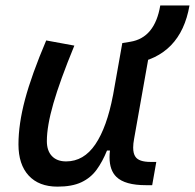

<svg xmlns="http://www.w3.org/2000/svg" viewBox="-20 -676 717 706"><path d="M191.4 10.3Q123 10.3 85.4 -30.5Q47.9 -71.3 47.9 -145Q47.9 -219.7 72 -310.3Q96.2 -400.9 149.9 -527.3L253.4 -508.3Q200.2 -378.9 176.3 -295.7Q152.3 -212.4 152.3 -157.2Q152.3 -121.6 170.9 -102.1Q189.5 -82.5 223.1 -82.5Q288.1 -82.5 330.6 -145.3Q373 -208 395.5 -325.7V-325.2L429.7 -517.6H535.6L473.1 -165.5Q469.7 -147.5 469.7 -133.3Q469.7 -111.3 478 -99.6Q490.7 -80.6 533.7 -80.6H554.7L539.6 4.9H516.6Q439.5 4.9 408.2 -25.4Q382.8 -49.8 382.8 -97.7Q382.8 -109.4 384.3 -122.6H373.5Q356.9 -81.5 335.2 -51.8Q313.5 -22 279.3 -5.9Q245.1 10.3 191.4 10.3ZM439.9 -437 429.7 -517.6 459.5 -522.5Q549.3 -537.1 569.3 -655.8H676.8Q644.5 -470.2 469.7 -441.9Z"/></svg>

Font: CaskaydiaCove NFP
Style: Italic
Weight: 400
Italic angle: -10°
Designer: Aaron Bell
Foundry: Saja Typeworks
Version: Version 2111.001; VTT 6.35;Nerd Fonts 3.1.1